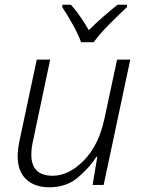

<svg xmlns="http://www.w3.org/2000/svg" viewBox="-20 -785 606 815"><path d="M190 10Q263 10 313 -33.5Q363 -77 389 -119H393L373 0H420L533 -532H477L423 -280Q399 -168 335.5 -103.5Q272 -39 204 -39Q113 -39 113 -128Q113 -158 121 -191L193 -532H136L65 -198Q55 -153 55 -122Q55 -58 91 -24Q127 10 190 10ZM324 -606H378Q401 -639 445.5 -683.5Q490 -728 519 -755V-765H479Q450 -742 417.5 -713.5Q385 -685 357 -657Q341 -685 321 -714Q301 -743 281 -765H245L244 -755Q264 -725 288 -682.5Q312 -640 324 -606Z"/></svg>

Font: Noto Sans UI Light
Style: Italic
Weight: 300
Italic angle: -12°
Designer: Monotype Design Team
Foundry: Monotype Imaging Inc.
Version: Version 1.901